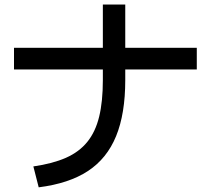

<svg xmlns="http://www.w3.org/2000/svg" viewBox="-20 -832 920 838"><path d="M125.6 -105.6Q210 -117.8 267.8 -143.3Q325.6 -168.9 361.1 -212.8Q396.7 -256.7 412.8 -322.8Q428.9 -388.9 428.9 -482.2V-812.2H526.7V-482.2Q526.7 -335.6 486.7 -237.8Q446.7 -140 363.9 -85.6Q281.1 -31.1 148.9 -14.4ZM41.1 -528.9V-623.3H838.9V-528.9Z"/></svg>

Font: Paperlogy 5 Medium
Style: Regular
Weight: 500
Designer: redesigned by Lee Juim, glyphs from Gmarket Sans & Montserrat
Foundry: PT&
Version: Version 1.001